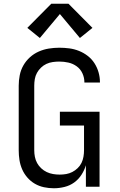

<svg xmlns="http://www.w3.org/2000/svg" viewBox="-20 -998 640 1026"><path d="M268 8Q241 8 215 2.5Q189 -3 166.5 -16Q144 -29 126.5 -49Q109 -69 98.5 -93Q88 -117 84 -143Q80 -169 80 -195V-540Q80 -568 85.5 -596Q91 -624 105 -648.5Q119 -673 140 -692Q161 -711 187 -722.5Q213 -734 241 -738.5Q269 -743 297 -743Q324 -743 350.5 -739.5Q377 -736 402 -726Q427 -716 448.5 -699.5Q470 -683 484.5 -660.5Q499 -638 506.5 -612Q514 -586 514 -560Q514 -559 514 -558Q514 -557 514 -557H431Q431 -557 431 -557.5Q431 -558 431 -558Q431 -583 420.5 -606Q410 -629 390 -643.5Q370 -658 346 -663.5Q322 -669 297 -669Q280 -669 262 -666.5Q244 -664 228 -656.5Q212 -649 199 -636.5Q186 -624 177.5 -608.5Q169 -593 166 -575.5Q163 -558 163 -540V-195Q163 -177 166.5 -159.5Q170 -142 178.5 -126.5Q187 -111 200.5 -98.5Q214 -86 230 -78.5Q246 -71 263.5 -68Q281 -65 299 -65Q317 -65 334 -68Q351 -71 366.5 -79Q382 -87 395 -99.5Q408 -112 415.5 -127.5Q423 -143 426 -160.5Q429 -178 429 -195V-327H300V-401H512V0H439V-115Q431 -88 415 -63.5Q399 -39 376 -22.5Q353 -6 324.5 1Q296 8 268 8ZM193 -795 126 -849 254 -978H346L474 -849L407 -795L300 -923Z"/></svg>

Font: Iosevka Mono
Style: Regular
Weight: 400
Designer: Belleve Invis
Foundry: Belleve Invis
Version: Version 11.1.1